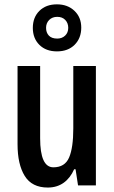

<svg xmlns="http://www.w3.org/2000/svg" viewBox="-20 -841 516 871"><path d="M415 -541.5V0H334L322.8 -73.2H316.4Q298.8 -33.2 268.6 -11.7Q238.3 9.8 196.8 9.8Q125 9.8 92.3 -42.7Q59.6 -95.2 59.6 -187V-541.5H162.1V-213.9Q162.1 -82 222.2 -82Q274.4 -82 293.5 -126.5Q312.5 -170.9 312.5 -258.8V-541.5ZM238.3 -607.9Q188.5 -607.9 158.7 -637.5Q128.9 -667 128.9 -714.4Q128.9 -762.2 158.7 -791.7Q188.5 -821.3 238.3 -821.3Q286.6 -821.3 317.6 -792Q348.6 -762.7 348.6 -715.8Q348.6 -668 318.6 -637.9Q288.6 -607.9 238.3 -607.9ZM239.7 -666Q261.2 -666 275.4 -679.4Q289.6 -692.9 289.6 -714.8Q289.6 -736.3 276.1 -750.5Q262.7 -764.6 239.7 -764.6Q217.3 -764.6 203.1 -750.5Q189 -736.3 189 -714.8Q189 -692.9 201.7 -679.4Q214.4 -666 239.7 -666Z"/></svg>

Font: Open Sans Condensed SemiBold
Style: Regular
Weight: 600
Width: 3
Designer: Monotype Design Team
Foundry: Monotype Imaging Inc.
Version: Version 3.000; ttfautohint (v1.8.4)